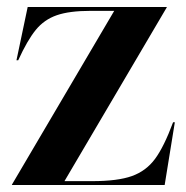

<svg xmlns="http://www.w3.org/2000/svg" viewBox="-20 -528 532 548"><path d="M14 -1 306 -497H238Q178 -497 142 -484.5Q106 -472 82 -442.5Q58 -413 32 -356H27L59 -508H456V-507L164 -11H243Q316 -11 356.5 -25.5Q397 -40 422.5 -74.5Q448 -109 474 -179H479L450 0H14Z"/></svg>

Font: Nyght Serif Medium
Style: Regular
Weight: 500
Designer: Maksym Kobuzan
Version: Version 0.410